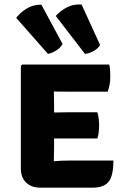

<svg xmlns="http://www.w3.org/2000/svg" viewBox="-20 -840 566 861"><path d="M488.5 -120Q488.5 -51.5 467 -25Q445.5 1.5 395 1.5H161Q120.5 1.5 97 -21.5Q73.5 -44.5 73.5 -84V-544.5L79.5 -550.5H470Q473.5 -534 474 -519Q474.5 -504 474.5 -491Q474.5 -478.5 471.8 -462Q469 -445.5 463 -429H284Q262.5 -429 221.5 -429.5Q221.5 -414.5 222 -403.2Q222.5 -392 222.5 -376.5V-335.5Q263 -336.5 284 -336.5H416.5Q421 -323 422.8 -306.5Q424.5 -290 424.5 -278.5Q424.5 -265.5 422.8 -248.8Q421 -232 416.5 -219H284Q275 -219 258 -219Q241 -219 222.5 -219V-176.5Q222.5 -159 222 -147Q221.5 -135 221.5 -118V-117Q238.5 -118.5 253.2 -119.2Q268 -120 289.5 -120ZM346 -819.5 429 -638Q419.5 -622 399 -610.8Q378.5 -599.5 361 -598.5L230 -768.5Q250.5 -791.5 280 -807Q309.5 -822.5 346 -819.5ZM165.5 -819 260.5 -643Q251.5 -626 231.8 -613.5Q212 -601 195 -598.5L52.5 -760Q71.5 -784.5 100.2 -802Q129 -819.5 165.5 -819Z"/></svg>

Font: Signika Negative SC
Style: Bold
Weight: 700
Designer: Anna Giedryś
Foundry: Anna Giedryś
Version: Version 2.000; ttfautohint (v1.8.3) -l 8 -r 50 -G 200 -x 9 -